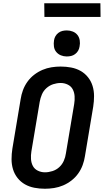

<svg xmlns="http://www.w3.org/2000/svg" viewBox="-20 -1152 640 1180"><path d="M256 8Q223 8 191.5 2Q160 -4 133.5 -19Q107 -34 88 -58Q69 -82 60 -111.5Q51 -141 51 -173.5Q51 -206 56 -238L107 -543Q111 -570 121 -597.5Q131 -625 148.5 -649.5Q166 -674 190 -692.5Q214 -711 241 -722.5Q268 -734 296.5 -738.5Q325 -743 353 -743Q386 -743 417.5 -737Q449 -731 475.5 -716Q502 -701 521 -677Q540 -653 549 -623.5Q558 -594 558 -561.5Q558 -529 553 -497L502 -192Q498 -165 488 -137.5Q478 -110 460.5 -85.5Q443 -61 419 -42.5Q395 -24 368 -12.5Q341 -1 312.5 3.5Q284 8 256 8ZM256 -93Q279 -93 302.5 -100.5Q326 -108 344 -124.5Q362 -141 372 -163.5Q382 -186 385 -209L436 -513Q440 -537 438.5 -560.5Q437 -584 427 -603Q417 -622 396.5 -632Q376 -642 353 -642Q330 -642 307 -634.5Q284 -627 265.5 -610.5Q247 -594 237.5 -571.5Q228 -549 224 -526L173 -222Q169 -198 170.5 -174.5Q172 -151 182 -132Q192 -113 212.5 -103Q233 -93 256 -93ZM390 -805Q371 -805 354 -812Q337 -819 325.5 -833Q314 -847 311.5 -866Q309 -885 312 -904Q314 -918 321 -930Q328 -942 339.5 -950.5Q351 -959 364 -962Q377 -965 391 -965Q410 -965 427.5 -958Q445 -951 456 -937Q467 -923 470 -904Q473 -885 469 -866Q467 -852 460 -840Q453 -828 441.5 -819.5Q430 -811 417 -808Q404 -805 390 -805ZM598 -1048H253L252 -1132H597Z"/></svg>

Font: Iosevka Extended Oblique
Style: Bold
Weight: 700
Width: 7
Italic angle: -9°
Monospace: yes
Designer: Belleve Invis
Foundry: Belleve Invis
Version: Version 32.5.0; ttfautohint (v1.8.4)